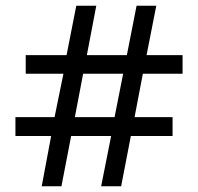

<svg xmlns="http://www.w3.org/2000/svg" viewBox="-20 -652 693 672"><path d="M159 -176H34V-242H171L202 -394H70V-459H213L247 -632H317L284 -459H424L458 -632H527L493 -459H619V-394H480L451 -242H584V-176H438L404 0H334L369 -176H229L195 0H126ZM381 -242 411 -394H271L242 -242Z"/></svg>

Font: ltamil15
Style: Book
Weight: 400
Designer: Jelle Bosma - Monotype Design Team
Foundry: Monotype Imaging Inc.
Version: Version 2.003